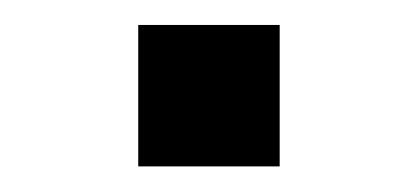

<svg xmlns="http://www.w3.org/2000/svg" viewBox="-20 -130 326 150"><path d="M88 0H198.5V-110.5H88Z"/></svg>

Font: Eudonet SemiBold
Style: Regular
Weight: 600
Designer: Mikhail Sharanda
Foundry: Mikhail Sharanda
Version: Version 4.503;Glyphs 3.1.2 (3151)